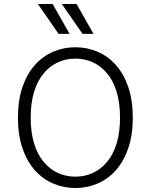

<svg xmlns="http://www.w3.org/2000/svg" viewBox="-20 -935 756 963"><path d="M70 -345Q70 -432 92.5 -498Q115 -564 154.5 -608.5Q194 -653 246.5 -675.5Q299 -698 358 -698Q417 -698 469.5 -675.5Q522 -653 561.5 -608.5Q601 -564 623.5 -498Q646 -432 646 -345Q646 -258 623.5 -192Q601 -126 561.5 -81.5Q522 -37 469.5 -14.5Q417 8 358 8Q299 8 246.5 -14.5Q194 -37 154.5 -81.5Q115 -126 92.5 -192Q70 -258 70 -345ZM134 -345Q134 -271 151 -215.5Q168 -160 199 -123Q230 -86 270.5 -67.5Q311 -49 358 -49Q405 -49 445.5 -67.5Q486 -86 517 -123Q548 -160 565 -215.5Q582 -271 582 -345Q582 -419 565 -474.5Q548 -530 517 -567Q486 -604 445.5 -622.5Q405 -641 358 -641Q311 -641 270.5 -622.5Q230 -604 199 -567Q168 -530 151 -474.5Q134 -419 134 -345ZM170 -915H244L329 -765H274ZM290 -915H364L449 -765H394Z"/></svg>

Font: Radio Canada Light
Style: Regular
Weight: 300
Designer: Charles Daoud, Etienne Aubert Bonn, Alexandre Saumier Demers, Jacques Le Bailly
Foundry: Radio-Canada
Version: Version 2.104;gftools[0.9.28.dev5+ged2979d]